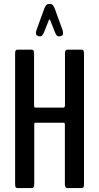

<svg xmlns="http://www.w3.org/2000/svg" viewBox="-20 -954 502 974"><path d="M185.5 -769.5Q170.4 -769.5 170.4 -773.4Q162.6 -773.9 162.6 -786.6Q162.6 -792 164.6 -799.8L199.7 -897Q211.4 -933.6 225.1 -933.6H237.3Q251 -933.6 262.7 -897L297.9 -799.8Q299.8 -791 299.8 -784.7Q299.8 -773.9 292.5 -773.4Q292.5 -769.5 277.3 -769.5Q267.1 -769.5 259.3 -789.6L236.3 -847.2Q233.4 -855.5 231 -855.5Q228.5 -855.5 226.1 -847.2L203.1 -789.6Q194.3 -769.5 185.5 -769.5ZM69.3 0Q62.5 0 59.6 -4.2Q56.6 -8.3 56.6 -22.9V-679.2Q56.6 -693.8 59.6 -698Q62.5 -702.1 69.3 -702.1H140.1Q147 -702.1 149.9 -698Q152.8 -693.8 152.8 -679.2V-419.4Q152.8 -415 154.5 -411.6Q156.2 -408.2 157.7 -408.2H304.2Q305.7 -408.2 307.6 -411.9Q309.6 -415.5 309.6 -419.9V-679.2Q309.6 -693.4 312.7 -697.8Q315.9 -702.1 322.3 -702.1H394Q400.4 -702.1 403.3 -698Q406.2 -693.8 406.2 -679.2V-22.9Q406.2 -8.3 403.3 -4.2Q400.4 0 394 0H322.3Q317.9 0 315.4 -1.2Q313 -2.4 311 -7.8Q309.1 -13.2 309.1 -22.9V-321.3Q309.1 -331.5 303.7 -331.5H158.7Q153.8 -331.5 153.8 -321.3V-22.9Q153.8 -8.8 150.6 -4.4Q147.5 0 141.1 0Z"/></svg>

Font: BenchNine
Style: Bold
Weight: 700
Version: Version 1 ; ttfautohint (v0.92.18-e454-dirty) -l 8 -r 50 -G 